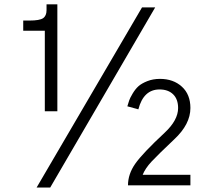

<svg xmlns="http://www.w3.org/2000/svg" viewBox="-20 -798 982 868"><path d="M85 -659.2V-705.1H113.3Q159.2 -705.1 174.8 -715.8Q190.4 -726.6 190.4 -752V-778.3H239.3V-294.9H182.6V-659.2ZM555.7 -317.4Q560.5 -333 564 -343.8Q567.4 -354.5 579.6 -375Q591.8 -395.5 606 -408.2Q620.1 -420.9 646 -431.2Q671.9 -441.4 703.1 -441.4Q763.7 -441.4 802.2 -406.2Q840.8 -371.1 840.8 -309.6Q840.8 -236.3 767.6 -168Q694.3 -98.6 665.5 -67.9Q636.7 -37.1 625 -7.8H840.8V40H558.6Q558.6 -10.7 591.3 -57.6Q624 -104.5 724.6 -198.2Q785.2 -254.9 785.2 -309.6Q785.2 -349.6 762.7 -371.6Q740.2 -393.6 701.2 -393.6Q628.9 -393.6 605.5 -303.7ZM145.5 49.8 622.1 -764.6H681.6L207 49.8Z"/></svg>

Font: Gothic A1 Light
Style: Regular
Weight: 300
Version: Version 2.50